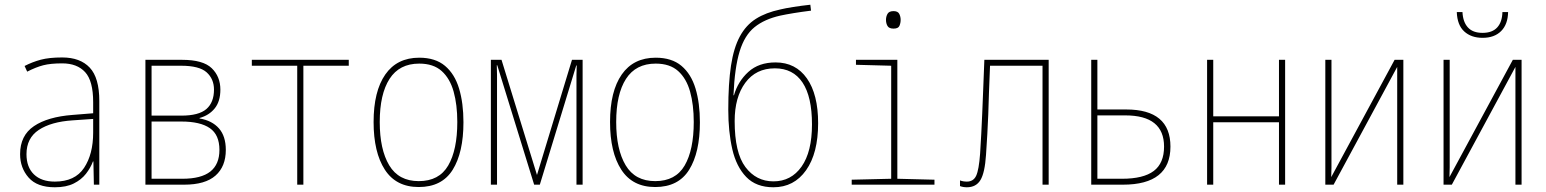

<svg xmlns="http://www.w3.org/2000/svg" viewBox="-20 -781 6540 812"><path d="M212 11Q137 11 101 -30Q65 -71 65 -129Q65 -208 123.5 -247.5Q182 -287 287 -295L374 -302V-349Q374 -439 340 -476Q306 -513 243 -513Q194 -513 163 -505Q132 -497 95 -478L84 -502Q117 -519 152.5 -528.5Q188 -538 243 -538Q319 -538 359.5 -495Q400 -452 400 -354V0H377L375 -98H373Q363 -71 343.5 -46Q324 -21 292 -5Q260 11 212 11ZM212 -13Q297 -13 335.5 -71Q374 -129 374 -220V-278L287 -272Q196 -266 144 -231.5Q92 -197 92 -129Q92 -74 123.5 -43.5Q155 -13 212 -13Z M595 0V-528H750Q839 -528 875.5 -492.5Q912 -457 912 -402Q912 -352 888 -322.5Q864 -293 824 -282V-280Q877 -271 906 -238Q935 -205 935 -147Q935 -77 891.5 -38.5Q848 0 759 0ZM621 -292H747Q821 -292 853 -320Q885 -348 885 -402Q885 -447 854 -475Q823 -503 746 -503H621ZM621 -25H751Q831 -25 869.5 -55.5Q908 -86 908 -147Q908 -211 867.5 -239Q827 -267 747 -267H621Z M1237 0V-503H1045V-528H1455V-503H1263V0Z M1751 10Q1655 10 1607.5 -63.5Q1560 -137 1560 -265Q1560 -395 1609.5 -466Q1659 -537 1753 -537Q1821 -537 1862 -502.5Q1903 -468 1921.5 -406.5Q1940 -345 1940 -264Q1940 -136 1894.5 -63Q1849 10 1751 10ZM1751 -15Q1837 -15 1875.5 -81Q1914 -147 1914 -265Q1914 -338 1898.5 -393.5Q1883 -449 1848 -480.5Q1813 -512 1753 -512Q1669 -512 1627.5 -447.5Q1586 -383 1586 -265Q1586 -149 1626 -82Q1666 -15 1751 -15Z M2056 0V-528H2101L2251 -41L2399 -528H2444V0H2418V-425Q2418 -446 2418 -464Q2418 -482 2419 -504H2417L2263 0H2239L2083 -505H2081Q2082 -483 2082 -464.5Q2082 -446 2082 -422V0Z M2751 10Q2655 10 2607.5 -63.5Q2560 -137 2560 -265Q2560 -395 2609.5 -466Q2659 -537 2753 -537Q2821 -537 2862 -502.5Q2903 -468 2921.5 -406.5Q2940 -345 2940 -264Q2940 -136 2894.5 -63Q2849 10 2751 10ZM2751 -15Q2837 -15 2875.5 -81Q2914 -147 2914 -265Q2914 -338 2898.5 -393.5Q2883 -449 2848 -480.5Q2813 -512 2753 -512Q2669 -512 2627.5 -447.5Q2586 -383 2586 -265Q2586 -149 2626 -82Q2666 -15 2751 -15Z M3251 11Q3178 11 3136 -32.5Q3094 -76 3077 -150Q3060 -224 3060 -317Q3060 -428 3071.5 -503.5Q3083 -579 3109 -627Q3135 -675 3177 -701.5Q3219 -728 3280 -741Q3300 -746 3335 -751.5Q3370 -757 3407 -761L3410 -736Q3370 -731 3336.5 -725.5Q3303 -720 3280 -715Q3213 -700 3171 -666Q3129 -632 3108 -563.5Q3087 -495 3082 -378H3084Q3101 -437 3145 -477Q3189 -517 3260 -517Q3345 -517 3392.5 -449.5Q3440 -382 3440 -260Q3440 -133 3389 -61Q3338 11 3251 11ZM3251 -14Q3326 -14 3370 -76.5Q3414 -139 3414 -255Q3414 -372 3374 -432Q3334 -492 3257 -492Q3177 -492 3132 -431Q3087 -370 3087 -269Q3087 -135 3132.5 -74.5Q3178 -14 3251 -14Z M3759 -660Q3740 -660 3733.5 -671Q3727 -682 3727 -697Q3727 -711 3733.5 -722.5Q3740 -734 3759 -734Q3777 -734 3783 -722.5Q3789 -711 3789 -697Q3789 -684 3784 -672Q3779 -660 3759 -660ZM3582 0V-21L3749 -25V-503L3600 -507V-528H3775V-25L3932 -21V0Z M4069 11Q4053 11 4040 6V-18Q4053 -13 4069 -13Q4097 -13 4108.5 -38Q4120 -63 4125 -131Q4128 -176 4130 -216.5Q4132 -257 4134 -301Q4136 -345 4138 -400Q4140 -455 4143 -528H4415V0H4389V-503H4167Q4164 -439 4162.5 -389Q4161 -339 4159.5 -296.5Q4158 -254 4155.5 -213Q4153 -172 4150 -126Q4145 -50 4126.5 -19.5Q4108 11 4069 11Z M4595 0V-528H4621V-318H4743Q4930 -318 4930 -161Q4930 0 4729 0ZM4621 -25H4725Q4816 -25 4859.5 -58Q4903 -91 4903 -161Q4903 -293 4739 -293H4621Z M5085 0V-528H5111V-289H5389V-528H5415V0H5389V-264H5111V0Z M5585 0V-528H5611V-115Q5611 -92 5611 -73Q5611 -54 5610 -32L5878 -528H5915V0H5889V-498L5620 0Z M6085 0V-528H6111V-115Q6111 -92 6111 -73Q6111 -54 6110 -32L6378 -528H6415V0H6389V-498L6120 0ZM6250 -621Q6202 -621 6172.5 -648Q6143 -675 6141 -730H6165Q6167 -688 6188 -665Q6209 -642 6250 -642Q6291 -642 6312 -665Q6333 -688 6334 -730H6358Q6357 -678 6328.5 -649.5Q6300 -621 6250 -621Z"/></svg>

Font: Noto Sans Mono ExtraCondensed Thin
Style: Regular
Weight: 100
Width: 2
Designer: Monotype Design Team
Foundry: Monotype Imaging Inc.
Version: Version 2.014; ttfautohint (v1.8.4.7-5d5b)